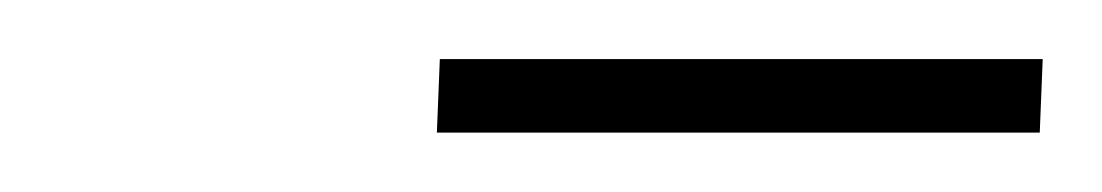

<svg xmlns="http://www.w3.org/2000/svg" viewBox="-20 -603 373 65"><path d="M127.9 -558.1 128.9 -583H333L332 -558.1Z"/></svg>

Font: Dehuti Alt
Style: Italic
Weight: 400
Version: Version 1.2